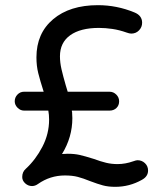

<svg xmlns="http://www.w3.org/2000/svg" viewBox="-20 -741 630 743"><path d="M426 -18Q399 -18 378.5 -23.5Q358 -29 329 -40Q302 -51 281 -56.5Q260 -62 231 -62Q174 -62 127 -29Q116 -21 104 -21Q89 -21 77.5 -31.5Q66 -42 66 -56Q66 -76 80 -88Q118 -123 144 -173Q170 -223 170 -278Q170 -297 167 -313H73Q59 -313 48 -324Q37 -335 37 -349Q37 -364 47.5 -375Q58 -386 73 -386H149Q135 -430 128 -458Q121 -486 121 -519Q121 -612 185.5 -666.5Q250 -721 359 -721Q432 -721 500 -693Q530 -681 530 -653Q530 -636 518 -623.5Q506 -611 488 -611Q481 -611 470 -615Q442 -625 415 -629Q388 -633 363 -633Q291 -633 251.5 -604.5Q212 -576 212 -523Q212 -499 218 -473Q224 -447 235 -409L242 -386H404Q419 -386 430 -375Q441 -364 441 -349Q441 -333 430.5 -323Q420 -313 404 -313H258Q258 -309 259 -307Q259 -300 259.5 -294.5Q260 -289 260 -284Q260 -210 220 -145L242 -146Q268 -146 288 -141.5Q308 -137 343 -126Q370 -116 391 -111Q412 -106 435 -106Q465 -106 496 -117Q507 -121 512 -121Q529 -121 541 -109.5Q553 -98 553 -81Q553 -58 529 -45Q481 -18 426 -18Z"/></svg>

Font: Huninn
Style: Regular
Weight: 400
Designer: justfont
Foundry: justfont
Version: Version 1.003